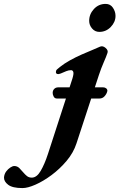

<svg xmlns="http://www.w3.org/2000/svg" viewBox="-245 -669 609 979"><path d="M45.8 -166.6Q33.9 -166.6 28.8 -176.4Q23.6 -186.2 23.6 -195.1Q23.6 -207.8 31.5 -215.7Q39.4 -223.6 51.7 -223.6H281.1Q290.2 -223.6 296.4 -218.5Q302.5 -213.5 302.5 -206.2Q302.5 -205.2 302 -204.3Q301.5 -203.4 301.5 -201.5Q298.1 -189.1 287.8 -177.8Q277.4 -166.6 261.5 -166.6ZM-130.2 290Q-181.6 290 -203.5 273Q-225.4 256.1 -224.6 235.5Q-223 218.3 -213.7 205.6Q-204.4 192.9 -192.5 185.2Q-180.7 177.5 -172.5 177.5Q-156.9 177.5 -146.1 188.4Q-135.4 199.3 -125.9 210.6Q-117.1 221.1 -107.3 228.9Q-97.5 236.7 -83 236.7Q-57.6 236.7 -37.7 202.6Q-17.7 168.6 -0.4 115.7L123.7 -266.7Q132 -293.5 128.7 -302.3Q125.5 -311.2 117.3 -311.2Q105.2 -311.2 92.7 -306.1Q80.3 -301.1 64.6 -294.2Q54.3 -289.9 47.1 -291.8Q40 -293.7 40 -301.8Q40 -309.9 45.7 -315Q51.4 -320 60.5 -327.5Q82.5 -345 111.9 -361.4Q141.4 -377.8 171.5 -391Q201.7 -404.3 227 -414.6Q252.4 -425 265.4 -431.2Q279 -436.9 293.4 -424.6Q307.8 -412.4 303 -399.1Q297.1 -381.1 283.9 -351.2Q270.7 -321.2 259 -285.7L144.9 62.4Q129.3 110.1 94.6 151.3Q59.9 192.5 17.6 223.9Q-24.8 255.3 -64.3 272.6Q-103.9 290 -130.2 290ZM261.5 -506.4Q239.3 -506.4 224.5 -523.7Q209.7 -541 209.7 -562.7Q209.7 -596.7 233.7 -622.9Q257.8 -649.1 293.8 -649.1Q317.8 -649.1 330.9 -629.4Q344 -609.8 344 -588Q344 -556.5 319.8 -531.5Q295.6 -506.4 261.5 -506.4Z"/></svg>

Font: EB Garamond
Style: Italic
Weight: 400
Italic angle: -17.2°
Designer: Georg Duffner and Octavio Pardo
Foundry: Georg Duffner
Version: Version 1.001